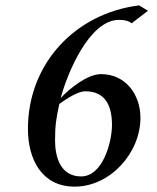

<svg xmlns="http://www.w3.org/2000/svg" viewBox="-20 -681 585 715"><path d="M84 -201C84 -90 134 14 258 14C391 14 503 -112 503 -242C503 -329 448 -405 356 -405C305 -405 239 -351 206 -316C230 -406 312 -607 423 -607C460 -607 470 -594 470 -594L531 -641L498 -661C259 -631 84 -443 84 -201ZM185 -158C185 -213 189 -240 201 -294C225 -311 268 -341 298 -341C375 -341 397 -283 397 -216C397 -152 363 -24 282 -24C206 -24 185 -95 185 -158Z"/></svg>

Font: KpRoman
Style: SemiboldItalic
Weight: 600
Italic angle: -11°
Version: Version 0.66